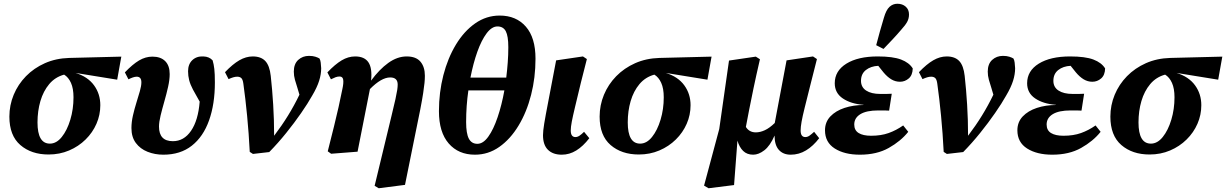

<svg xmlns="http://www.w3.org/2000/svg" viewBox="-20 -810 6539 1024"><path d="M239 14Q147 14 88.5 -36.5Q30 -87 30 -188Q30 -249 53 -304.5Q76 -360 118.5 -403.5Q161 -447 219.5 -473Q278 -499 349 -501L627 -508L605 -385L383 -421Q448 -401 481.5 -355Q515 -309 515 -249Q515 -197 494.5 -150Q474 -103 436.5 -66Q399 -29 348.5 -7.5Q298 14 239 14ZM180 -157Q180 -44 246 -44Q281 -44 309.5 -79.5Q338 -115 355 -171.5Q372 -228 372 -291Q372 -338 358.5 -368Q345 -398 322 -412Q274 -399 242.5 -361.5Q211 -324 195.5 -271Q180 -218 180 -157Z M851 15Q806 15 767 -0.5Q728 -16 704.5 -47.5Q681 -79 681 -127Q681 -159 689 -194Q697 -229 707.5 -262.5Q718 -296 726 -324Q734 -352 734 -371Q734 -401 709 -401Q700 -401 688.5 -397Q677 -393 665 -387L646 -424Q687 -467 721.5 -487.5Q756 -508 793 -508Q837 -508 861 -484Q885 -460 885 -415Q885 -385 876.5 -347Q868 -309 856.5 -269Q845 -229 836.5 -194Q828 -159 828 -135Q828 -57 902 -57Q961 -57 999 -112.5Q1037 -168 1045 -268Q1023 -306 1009 -332.5Q995 -359 989 -382Q983 -405 983 -430Q983 -468 1006 -489.5Q1029 -511 1065 -509Q1096 -508 1114 -488Q1120 -468 1123 -442.5Q1126 -417 1126 -370Q1126 -255 1095 -168Q1064 -81 1003 -33Q942 15 851 15Z M1312 0Q1307 -99 1298 -192Q1289 -285 1278 -363Q1275 -386 1267 -393.5Q1259 -401 1245 -401Q1235 -401 1223.5 -397.5Q1212 -394 1199 -388L1180 -425Q1221 -468 1256.5 -488.5Q1292 -509 1328 -509Q1372 -509 1395 -484.5Q1418 -460 1424 -405Q1432 -333 1437 -252Q1442 -171 1442 -86Q1483 -140 1516 -193.5Q1549 -247 1577 -305L1566 -342Q1559 -363 1553 -384.5Q1547 -406 1547 -428Q1547 -469 1570.5 -490.5Q1594 -512 1628 -512Q1648 -512 1662 -507.5Q1676 -503 1684 -498Q1689 -489 1690.5 -476Q1692 -463 1693 -446Q1693 -414 1682 -379Q1671 -344 1645 -300Q1622 -259 1586 -207Q1550 -155 1506.5 -101Q1463 -47 1416 1L1329 11Z M1728 -3Q1748 -81 1761.5 -136.5Q1775 -192 1785.5 -238Q1796 -284 1806 -335Q1813 -367 1810.5 -384.5Q1808 -402 1791 -402Q1780 -402 1769.5 -398Q1759 -394 1745 -387L1726 -424Q1767 -467 1802 -488Q1837 -509 1874 -509Q1924 -509 1945 -477.5Q1966 -446 1959 -380Q2003 -440 2051 -474.5Q2099 -509 2149 -509Q2199 -509 2222.5 -481Q2246 -453 2246 -406Q2246 -388 2244 -367.5Q2242 -347 2237 -314Q2232 -281 2221.5 -226.5Q2211 -172 2193 -86L2140 176L2000 194L1978 181L2034 -51Q2055 -139 2068.5 -194Q2082 -249 2089 -281Q2096 -313 2098.5 -330Q2101 -347 2101 -359Q2101 -397 2061 -397Q2014 -397 1953 -335L1887 -1L1746 10Z M2513 15Q2425 15 2373 -45Q2321 -105 2321 -217Q2321 -317 2344.5 -408.5Q2368 -500 2411.5 -572Q2455 -644 2514.5 -685.5Q2574 -727 2645 -727Q2733 -727 2784.5 -668Q2836 -609 2836 -497Q2836 -396 2812.5 -304Q2789 -212 2745.5 -140Q2702 -68 2643 -26.5Q2584 15 2513 15ZM2633 -669Q2603 -669 2575.5 -632.5Q2548 -596 2526 -534.5Q2504 -473 2489 -396H2680Q2685 -437 2688 -477.5Q2691 -518 2691 -558Q2691 -618 2677.5 -643.5Q2664 -669 2633 -669ZM2526 -43Q2557 -43 2584.5 -81.5Q2612 -120 2634 -185Q2656 -250 2670 -328H2478Q2466 -246 2466 -159Q2466 -98 2480.5 -70.5Q2495 -43 2526 -43Z M2976 15Q2929 15 2902.5 -11Q2876 -37 2876 -89Q2876 -111 2882.5 -151Q2889 -191 2905 -273L2946 -488L3089 -509L3110 -495L3078 -369Q3059 -290 3047 -240Q3035 -190 3029.5 -161Q3024 -132 3024 -114Q3024 -79 3049 -79Q3060 -79 3071 -86.5Q3082 -94 3095 -107L3123 -73Q3090 -30 3053.5 -7.5Q3017 15 2976 15Z M3387 14Q3295 14 3236.5 -36.5Q3178 -87 3178 -188Q3178 -249 3201 -304.5Q3224 -360 3266.5 -403.5Q3309 -447 3367.5 -473Q3426 -499 3497 -501L3775 -508L3753 -385L3531 -421Q3596 -401 3629.5 -355Q3663 -309 3663 -249Q3663 -197 3642.5 -150Q3622 -103 3584.5 -66Q3547 -29 3496.5 -7.5Q3446 14 3387 14ZM3328 -157Q3328 -44 3394 -44Q3429 -44 3457.5 -79.5Q3486 -115 3503 -171.5Q3520 -228 3520 -291Q3520 -338 3506.5 -368Q3493 -398 3470 -412Q3422 -399 3390.5 -361.5Q3359 -324 3343.5 -271Q3328 -218 3328 -157Z M4197 15Q4157 15 4134 -10.5Q4111 -36 4111 -87Q4087 -32 4056.5 -8.5Q4026 15 3997 15Q3964 15 3943.5 -5Q3923 -25 3913 -60L3895 177L3759 194L3735 180L3816 -122L3868 -487L4011 -508L4033 -494Q4012 -403 3998.5 -338Q3985 -273 3975.5 -224.5Q3966 -176 3958 -133Q3976 -104 4011 -104Q4034 -104 4059 -115.5Q4084 -127 4112 -154L4175 -488L4316 -509L4337 -495L4301 -353Q4283 -281 4271.5 -235Q4260 -189 4255 -160.5Q4250 -132 4250 -114Q4250 -79 4275 -79Q4287 -79 4298 -87Q4309 -95 4322 -107L4349 -73Q4317 -31 4279 -8Q4241 15 4197 15Z M4566 15Q4484 15 4432 -18Q4380 -51 4380 -115Q4380 -159 4408.5 -189Q4437 -219 4484 -234.5Q4531 -250 4586 -250L4585 -251Q4518 -256 4475 -285Q4432 -314 4432 -366Q4432 -432 4494 -470.5Q4556 -509 4661 -509Q4742 -509 4785.5 -492.5Q4829 -476 4848 -445Q4847 -409 4826.5 -391.5Q4806 -374 4780 -374Q4755 -374 4733.5 -387Q4712 -400 4692 -424L4664 -459Q4624 -457 4598 -436.5Q4572 -416 4572 -379Q4572 -345 4599.5 -327Q4627 -309 4675 -309Q4694 -309 4707 -309Q4720 -309 4736 -310L4722 -220Q4713 -221 4697 -221Q4681 -221 4664 -221Q4601 -221 4568.5 -201Q4536 -181 4536 -146Q4536 -115 4559.5 -100.5Q4583 -86 4626 -86Q4679 -86 4719.5 -100.5Q4760 -115 4797 -141L4824 -107Q4784 -57 4720 -21Q4656 15 4566 15ZM4653 -569Q4663 -606 4673 -643Q4683 -680 4694 -715Q4706 -757 4724 -773.5Q4742 -790 4766 -790Q4793 -790 4810.5 -774.5Q4828 -759 4828 -733Q4828 -711 4818 -693Q4808 -675 4787 -652Q4764 -625 4740.5 -600Q4717 -575 4692 -549Z M5013 0Q5008 -99 4999 -192Q4990 -285 4979 -363Q4976 -386 4968 -393.5Q4960 -401 4946 -401Q4936 -401 4924.5 -397.5Q4913 -394 4900 -388L4881 -425Q4922 -468 4957.5 -488.5Q4993 -509 5029 -509Q5073 -509 5096 -484.5Q5119 -460 5125 -405Q5133 -333 5138 -252Q5143 -171 5143 -86Q5184 -140 5217 -193.5Q5250 -247 5278 -305L5267 -342Q5260 -363 5254 -384.5Q5248 -406 5248 -428Q5248 -469 5271.5 -490.5Q5295 -512 5329 -512Q5349 -512 5363 -507.5Q5377 -503 5385 -498Q5390 -489 5391.5 -476Q5393 -463 5394 -446Q5394 -414 5383 -379Q5372 -344 5346 -300Q5323 -259 5287 -207Q5251 -155 5207.5 -101Q5164 -47 5117 1L5030 11Z M5592 15Q5510 15 5458 -18Q5406 -51 5406 -115Q5406 -159 5434.5 -189Q5463 -219 5510 -234.5Q5557 -250 5612 -250L5611 -251Q5544 -256 5501 -285Q5458 -314 5458 -366Q5458 -432 5520 -470.5Q5582 -509 5687 -509Q5768 -509 5811.5 -492.5Q5855 -476 5874 -445Q5873 -409 5852.5 -391.5Q5832 -374 5806 -374Q5781 -374 5759.5 -387Q5738 -400 5718 -424L5690 -459Q5650 -457 5624 -436.5Q5598 -416 5598 -379Q5598 -345 5625.5 -327Q5653 -309 5701 -309Q5720 -309 5733 -309Q5746 -309 5762 -310L5748 -220Q5739 -221 5723 -221Q5707 -221 5690 -221Q5627 -221 5594.5 -201Q5562 -181 5562 -146Q5562 -115 5585.5 -100.5Q5609 -86 5652 -86Q5705 -86 5745.5 -100.5Q5786 -115 5823 -141L5850 -107Q5810 -57 5746 -21Q5682 15 5592 15Z M6111 14Q6019 14 5960.5 -36.5Q5902 -87 5902 -188Q5902 -249 5925 -304.5Q5948 -360 5990.5 -403.5Q6033 -447 6091.5 -473Q6150 -499 6221 -501L6499 -508L6477 -385L6255 -421Q6320 -401 6353.5 -355Q6387 -309 6387 -249Q6387 -197 6366.5 -150Q6346 -103 6308.5 -66Q6271 -29 6220.5 -7.5Q6170 14 6111 14ZM6052 -157Q6052 -44 6118 -44Q6153 -44 6181.5 -79.5Q6210 -115 6227 -171.5Q6244 -228 6244 -291Q6244 -338 6230.5 -368Q6217 -398 6194 -412Q6146 -399 6114.5 -361.5Q6083 -324 6067.5 -271Q6052 -218 6052 -157Z"/></svg>

Font: Source Serif 4 SmText
Style: Bold Italic
Weight: 700
Italic angle: -12°
Designer: Frank Grießhammer
Foundry: Adobe
Version: Version 4.005;hotconv 1.1.0;makeotfexe 2.6.0